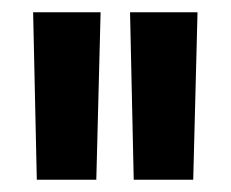

<svg xmlns="http://www.w3.org/2000/svg" viewBox="-20 -720 376 313"><path d="M40 -427 34 -700H144L137 -427ZM198 -427 192 -700H302L295 -427Z"/></svg>

Font: Georama Semi Condensed SemiBold
Style: Regular
Weight: 600
Width: 4
Designer: Jean-Baptiste Levee
Foundry: Production Type
Version: Version 1.000